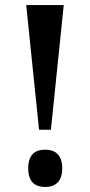

<svg xmlns="http://www.w3.org/2000/svg" viewBox="-20 -734 358 762"><path d="M135 -219H182L233 -714H84ZM160 8C196 8 227 -10 227 -66C227 -122 196 -140 160 -140C121 -140 92 -122 92 -66C92 -10 121 8 160 8Z"/></svg>

Font: Noto Serif Khmer ExtraCondensed
Style: Bold
Weight: 700
Width: 2
Designer: Danh Hong and the Monotype Design Team
Foundry: Monotype Imaging Inc.
Version: Version 2.004